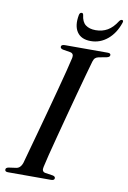

<svg xmlns="http://www.w3.org/2000/svg" viewBox="-96 -937 662 995"><g transform="rotate(10 235.0 -440.0)"><path d="M195.5 -59.5Q189 -33.5 210.5 -30L250 -24Q263 -21 263 -12Q263 0 245 0H18.5Q2.5 0 2.5 -11Q2 -21.5 17.5 -24.5L57 -30Q79 -33.5 88.5 -61Q95.5 -87 108 -132Q120.5 -177 136 -233.5Q151.5 -290 167.8 -350.2Q184 -410.5 199.2 -467.2Q214.5 -524 226 -569.8Q237.5 -615.5 243.5 -642Q248 -665 228 -669L188.5 -675.5Q175 -679 175 -688Q175 -700 195.5 -700H420.5Q435.5 -700 435.5 -690Q435.5 -679.5 419.5 -676L377 -668Q366 -665.5 359.8 -659.8Q353.5 -654 349.5 -641Q341.5 -613.5 328.5 -566.5Q315.5 -519.5 299.8 -461.5Q284 -403.5 267.8 -342.2Q251.5 -281 236.8 -224.8Q222 -168.5 211 -125Q200 -81.5 195.5 -59.5ZM337.5 -804Q372.5 -804 399.8 -819.8Q427 -835.5 449.5 -871Q456 -880 462.5 -880Q473.5 -880 468.5 -865.5Q449.5 -809 410.5 -776.5Q371.5 -744 322 -744Q272 -744 250 -776.5Q228 -809 238.5 -865.5Q241 -880 252 -880Q258.5 -880 260.5 -871Q264.5 -834.5 284.5 -819.2Q304.5 -804 337.5 -804Z"/></g></svg>

Font: Fraunces 72pt S000
Style: Italic
Weight: 400
Italic angle: -16°
Version: Version 1.000; ttfautohint (v1.8.3)